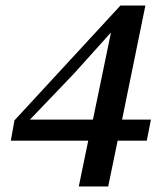

<svg xmlns="http://www.w3.org/2000/svg" viewBox="-20 -659 587 692"><path d="M264 13 298 -152H19L32 -225L414 -639H504L420 -228H524L509 -152H404L370 13ZM245 -392 88 -228H315L380 -542Z"/></svg>

Font: Source Serif 4 SmText Semibold
Style: Italic
Weight: 600
Italic angle: -12°
Designer: Frank Grießhammer
Foundry: Adobe
Version: Version 4.005;hotconv 1.1.0;makeotfexe 2.6.0